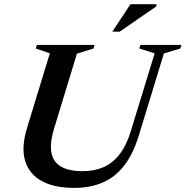

<svg xmlns="http://www.w3.org/2000/svg" viewBox="-20 -904 904 936"><path d="M243 -275Q222 -205 230.8 -159.2Q239.5 -113.5 278 -91.5Q316.5 -69.5 383.5 -69.5Q439.5 -69.5 484.5 -89Q529.5 -108.5 563.5 -152.5Q597.5 -196.5 619.5 -270.5L734 -644L659 -667.5L664.5 -685H864.5L859 -667.5L779 -643.5L657.5 -246Q630.5 -156 586.8 -98.8Q543 -41.5 482 -14.8Q421 12 341.5 12Q244 12 182.8 -21.8Q121.5 -55.5 102.2 -120.8Q83 -186 112 -281L223 -644L154.5 -667.5L160 -685H441L435.5 -667.5L355 -642.5ZM527.5 -749.5 616 -883.5H743.5L741.5 -872.5L563.5 -749.5Z"/></svg>

Font: Newsreader 36pt SemiBold
Style: Italic
Weight: 600
Italic angle: -17°
Designer: Hugues Gentile
Foundry: Production Type
Version: Version 1.003